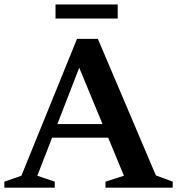

<svg xmlns="http://www.w3.org/2000/svg" viewBox="-27 -860 812 880"><path d="M180.5 -229V-291.5H522V-229ZM687.5 -56 764.5 -27.5V0H456.5V-27.5L541 -54.5L323.5 -580H348L144 -54.5L224 -27.5V0H-7V-27.5L71 -54.5L326 -682H421.5ZM227.5 -775V-839.5H512.5V-775Z"/></svg>

Font: Newsreader 16pt SemiBold
Style: Regular
Weight: 600
Designer: Hugues Gentile
Foundry: Production Type
Version: Version 1.003